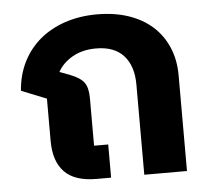

<svg xmlns="http://www.w3.org/2000/svg" viewBox="-45 -614 730 663"><g transform="rotate(-5 320.0 -283.0)"><path d="M264 0Q188 0 152.5 -37Q117 -74 117 -144V-291L30 -326Q34 -381 56.5 -425.5Q79 -470 116 -501Q153 -532 203.5 -549Q254 -566 314 -566Q375 -566 423.5 -549.5Q472 -533 506 -502.5Q540 -472 558.5 -428.5Q577 -385 577 -332V0H429V-313Q429 -377 396.5 -413Q364 -449 301 -449Q253 -449 218.5 -429Q184 -409 168 -379L203 -366Q239 -352 252 -334Q265 -316 265 -280V-115H314V0Z"/></g></svg>

Font: IBM-Poppins
Style: Poppins-Bold
Weight: 700
Designer: Mike Abbink, Paul van der Laan, Pieter van Rosmalen, Ben Mitchell, Mark Frömberg
Foundry: Bold Monday
Version: Version 1.1